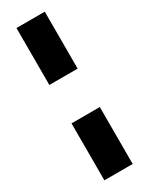

<svg xmlns="http://www.w3.org/2000/svg" viewBox="-240 -785 795 1022"><g transform="rotate(-30 157.0 -274.0)"><path d="M70 -742H244V-392H70ZM70 -156H244V194H70Z"/></g></svg>

Font: Montserrat Alternates ExtraBold
Style: Regular
Weight: 800
Designer: Julieta Ulanovsky
Foundry: Julieta Ulanovsky
Version: Version 7.200